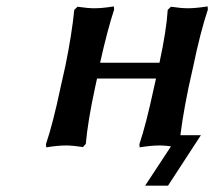

<svg xmlns="http://www.w3.org/2000/svg" viewBox="-20 -461 672 602"><path d="M539.1 -37.1H609.9L506.8 121.1H435.1ZM462.9 -187 469.2 -214.8H284.2Q281.7 -202.6 277.8 -185.1Q255.4 -81.5 249 -9.8L240.2 0Q207 -4.9 187 -4.9Q161.1 -4.9 125 1L124 -8.8Q146 -73.2 169.9 -187L185.1 -254.9Q205.1 -352.5 212.9 -430.2L223.1 -439.9Q254.9 -435.1 275.9 -435.1Q300.8 -435.1 336.9 -440.9L337.9 -431.2Q316.4 -365.7 293.9 -264.2H480Q502 -366.2 505.9 -430.2L516.1 -439.9Q547.9 -435.1 568.8 -435.1Q593.8 -435.1 630.9 -440.9L631.8 -431.2Q607.9 -359.4 585.9 -252.9L570.8 -185.1Q547.9 -72.8 543 -9.8L533.2 0Q500 -4.9 480 -4.9Q454.1 -4.9 418 1L417 -8.8Q437.5 -68.8 462.9 -187Z"/></svg>

Font: Linear Smooth
Style: Bold Italic
Weight: 700
Designer: Philipp H. Poll, Flanker
Foundry: Philipp H. Poll, reworked by Flanker
Version: Version 1.061 | FøM Fix